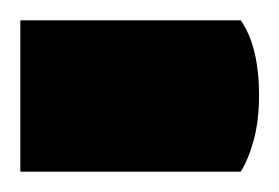

<svg xmlns="http://www.w3.org/2000/svg" viewBox="-28 -169 275 189"><path d="M-8 -149H209V0H-8ZM209 0V-149Q218 -136 222.5 -117.5Q227 -99 227 -75Q227 -51 222 -32Q217 -13 209 0Z"/></svg>

Font: Baloo Bhaijaan 2
Style: Bold
Weight: 700
Designer: Sanskriti Dholi, Noopur Datye and Ek Type
Foundry: Ek Type
Version: Version 1.701